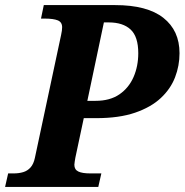

<svg xmlns="http://www.w3.org/2000/svg" viewBox="-52 -734 725 754"><path d="M-32 0 -20 -53H2Q22 -53 39 -58Q56 -63 68 -76.5Q80 -90 85 -114L188 -597Q190 -605 191 -613.5Q192 -622 192 -627Q192 -647 175 -654Q158 -661 123 -661H109L120 -714H400Q526 -714 589.5 -664Q653 -614 653 -525Q653 -476 635.5 -430.5Q618 -385 579.5 -349Q541 -313 478.5 -291.5Q416 -270 326 -270H277L244 -115Q243 -108 241.5 -100Q240 -92 240 -87Q240 -68 255.5 -60.5Q271 -53 302 -53H346L334 0ZM291 -338H323Q380 -338 417 -363.5Q454 -389 472.5 -431.5Q491 -474 491 -525Q491 -590 461 -618Q431 -646 375 -646H356Z"/></svg>

Font: Noto Serif
Style: Italic
Weight: 400
Italic angle: -12°
Designer: Monotype Design Team
Foundry: Monotype Imaging Inc.
Version: Version 2.013